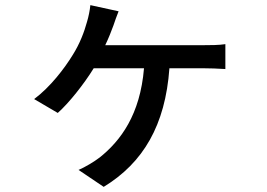

<svg xmlns="http://www.w3.org/2000/svg" viewBox="-20 -639 1040 748"><path d="M442 -595 332 -619C330 -598 325 -574 319 -554C308 -514 291 -469 264 -426C231 -372 176 -300 113 -253L205 -199C247 -236 307 -311 345 -373H541C526 -192 450 -91 369 -26C347 -9 310 13 286 23L384 89C538 -5 624 -151 640 -373H775C795 -373 830 -372 858 -370V-467C833 -463 797 -463 775 -463H390C403 -490 414 -518 422 -540C428 -558 434 -575 442 -595Z"/></svg>

Font: GenYoGothic2 TW M
Style: Regular
Weight: 500
Version: Version 2.100;PS 2.1;hotconv 16.6.51;makeotf.lib2.5.65220 DE